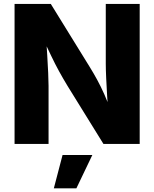

<svg xmlns="http://www.w3.org/2000/svg" viewBox="-20 -748 802 998"><path d="M55.7 0V-727.5H244.1L447.3 -398.4Q466.3 -367.7 485.1 -333.3Q503.9 -298.8 522.5 -257.1Q541 -215.3 559.6 -163.1L543 -157.7Q540 -197.3 537.1 -245.8Q534.2 -294.4 532 -340.3Q529.8 -386.2 529.8 -417V-727.5H706.1V0H517.6L331.1 -301.3Q307.1 -340.8 286.9 -377.7Q266.6 -414.6 245.8 -458.3Q225.1 -502 197.8 -559.1L219.2 -561Q222.7 -508.8 225.6 -459.2Q228.5 -409.7 230.5 -368.9Q232.4 -328.1 232.4 -301.8V0ZM259.8 231 305.2 57.6H460L377 231Z"/></svg>

Font: Inter 16pt ExtraBold
Style: Regular
Weight: 800
Version: Version 4.001;git-66647c0bb